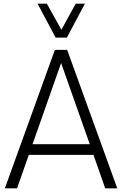

<svg xmlns="http://www.w3.org/2000/svg" viewBox="-20 -1020 661 1040"><path d="M342.3 -816.4H281.2L183.6 -1000H233.9L312.5 -858.9L390.1 -1000H439.9ZM549.8 0 486.3 -181.2H136.2L72.3 0H6.3L277.3 -750H343.8L615.2 0ZM156.2 -238.8H466.3L311 -678.7Z"/></svg>

Font: Now Alt Light
Style: Regular
Weight: 300
Designer: Alfredo Marco Pradil
Foundry: Alfredo Marco Pradil
Version: Version 1.002;PS 001.002;hotconv 1.0.88;makeotf.lib2.5.64775